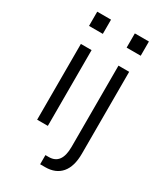

<svg xmlns="http://www.w3.org/2000/svg" viewBox="-233 -836 992 1153"><g transform="rotate(30 262.5 -259.5)"><path d="M346.7 -643.6V-742.2H444.3V-643.6ZM247.1 159.2H270.5Q358.4 159.2 358.4 38.1V-525.4H432.6V42Q432.6 130.9 393.6 176.8Q354.5 222.7 282.2 222.7H247.1ZM85.9 -643.6V-742.2H181.6V-643.6ZM97.7 0V-525.4H171.9V0Z"/></g></svg>

Font: Gothic A1
Style: Regular
Weight: 400
Designer: HanYang I&C Co.,Ltd.
Foundry: HanYang I&C Co.,Ltd.
Version: Version 2.50